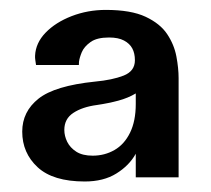

<svg xmlns="http://www.w3.org/2000/svg" viewBox="-20 -710 417 380"><path d="M147.7 -350.8Q84.9 -350.8 54.4 -379.1Q24 -407.3 24 -449.5Q24 -489.1 56.2 -514.7Q88.4 -540.3 168.1 -548.5Q202.5 -551.7 224.7 -560.4Q247 -569.2 247 -590.7Q247 -604.6 241.8 -614.2Q236.7 -623.8 225.4 -629.8Q214.2 -635.8 195.8 -635.8Q171.7 -635.8 159.2 -626.8Q146.6 -617.8 141.9 -606.8Q137.3 -595.7 136.3 -587.5Q136.1 -585.8 136.2 -583.8Q136.3 -581.8 136.1 -581.4H51.3Q50.6 -586.2 49.9 -591Q49.2 -595.8 49.4 -599.6Q50.5 -624.9 70.2 -645.3Q89.9 -665.7 121.8 -678.1Q153.7 -690.4 189.4 -690.4Q239.3 -690.4 268.2 -676.8Q297.1 -663.2 310.9 -642.4Q324.7 -621.7 329.1 -598.3Q333.5 -574.9 333.5 -555.3V-359H248.7V-405.7Q235.7 -382.3 210.3 -366.6Q185 -350.8 147.7 -350.8ZM163.4 -401.9Q187.1 -401.9 206.6 -413.1Q226.1 -424.3 237.4 -447.4Q248.7 -470.5 248.7 -504.3V-525.1Q233.5 -516 214.2 -510.8Q194.9 -505.6 171.9 -502.2Q143.1 -498.4 125.2 -486.6Q107.3 -474.9 107.3 -452.9Q107.3 -441 113 -429.3Q118.8 -417.6 131.1 -409.7Q143.4 -401.9 163.4 -401.9Z"/></svg>

Font: Panamera Thin
Style: Regular
Weight: 100
Designer: Bastien Sozeau
Foundry: NBR — Bastien Sozeau
Version: Version 3.003;gftools[0.9.33]